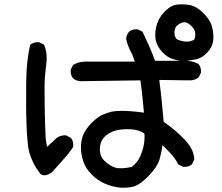

<svg xmlns="http://www.w3.org/2000/svg" viewBox="-20 -864 1040 900"><path d="M543.5 15.6Q505.4 11.7 471.2 -3.4Q454.1 -10.7 438.5 -21.7Q422.9 -32.7 409.2 -46.9Q380.4 -75.2 369.6 -109.9Q358.4 -144.5 359.4 -179.7Q359.9 -191.9 361.8 -202.9Q363.8 -213.9 367.4 -224.6Q371.1 -235.4 376.5 -245.1Q393.1 -274.4 424.8 -302.2Q440.9 -316.4 460.9 -325.9Q481 -335.4 504.9 -340.8Q520 -343.8 542 -344.2Q564 -344.7 592 -342.8Q620.1 -340.8 654.8 -335.9Q652.3 -363.3 649.7 -389.4Q647 -415.5 644.3 -439.9Q641.6 -464.4 638.2 -487.3L354.5 -483.4H354Q336.4 -485.8 323.2 -496.6L322.8 -497.1Q315.9 -504.9 313.2 -514.9Q310.5 -524.9 311.5 -536.6V-537.6L312 -538.6L321.8 -558.1L322.8 -560.1L324.2 -560.5Q338.4 -568.8 354.5 -572.5Q370.6 -576.2 387.7 -575.2H612.3Q607.4 -589.8 602.5 -602.1Q597.7 -614.3 591.3 -625.5Q577.6 -652.3 571.3 -682.6V-683.6V-684.1Q573.7 -701.7 584.5 -714.8L585 -715.3Q592.8 -722.2 602.8 -724.9Q612.8 -727.5 624.5 -726.6H625.5L626.5 -726.1L646 -716.3L647.9 -715.3L648.9 -713.4Q664.6 -680.2 680.2 -645.5Q694.8 -612.8 706.5 -579.1H839.8Q878.4 -581.1 909.2 -564.9L910.2 -564.5L910.6 -563.5Q917.5 -555.7 920.2 -545.7Q922.9 -535.6 921.9 -523.9V-522.9L921.4 -522L911.6 -502.4L911.1 -501L909.7 -500.5Q890.6 -485.4 862.8 -487.3L726.6 -489.3Q733.9 -434.1 738.3 -388.2Q739.3 -376.5 740.5 -364.5Q741.7 -352.5 742.7 -340.6Q743.7 -328.6 744.9 -316.9Q746.1 -305.2 747.1 -293.5Q807.6 -250.5 847.2 -208Q888.7 -163.6 890.6 -118.7V-117.2L890.1 -115.7L880.4 -95.2L879.9 -94.2L878.9 -93.3Q871.1 -86.4 861.1 -83.7Q851.1 -81.1 839.4 -82H838.4L837.4 -82.5L817.9 -92.3L815.9 -93.3L814.9 -94.7Q801.8 -120.6 780.8 -143.6Q772 -153.3 762.2 -163.3Q752.4 -173.3 741.7 -183.6Q737.3 -150.4 728.5 -119.1Q717.3 -81.1 676.3 -39.1Q655.3 -17.6 637.7 -5.4Q620.1 6.8 605 10.7Q575.7 17.6 543.5 15.6ZM168.9 -49.3Q159.7 -61.5 151.6 -74Q143.6 -86.4 137.2 -98.9Q130.9 -111.3 126 -123.8Q121.1 -136.2 117.7 -148.4Q114.3 -160.6 112.3 -172.9Q110.4 -188 108.6 -207.3Q106.9 -226.6 105.5 -250.2Q104 -273.9 103.5 -301.5Q103 -329.1 102.5 -361.3Q101.6 -489.3 105.5 -544.4Q107.4 -571.8 111.3 -598.6Q115.2 -625.5 121.1 -651.9L121.6 -653.8L123 -654.8Q128.4 -659.2 134.5 -661.9Q140.6 -664.6 147.7 -665.5Q154.8 -666.5 162.6 -666H163.6L164.6 -665.5L184.1 -655.8L186 -654.8L187 -652.8Q195.3 -633.3 197.8 -611.8Q200.2 -590.3 197.3 -566.9Q195.3 -550.3 193.6 -533.7Q191.9 -517.1 190.4 -500.5Q187.5 -467.8 189.5 -365.2Q191.4 -262.7 193.4 -230Q193.4 -227.1 193.6 -224.4Q193.8 -221.7 194.1 -218.8Q194.3 -215.8 194.6 -213.1Q194.8 -210.4 195.3 -207.8Q195.8 -205.1 196 -202.4Q196.3 -199.7 196.8 -197Q197.3 -194.3 197.8 -191.7Q198.2 -189 198.7 -186.3Q199.2 -183.6 199.7 -181.2Q200.2 -178.7 200.7 -175.8L231.9 -204.1Q243.2 -217.8 257.3 -224.1Q271.5 -230.5 288.6 -229.5H289.6L290.5 -229L310.1 -219.2L311.5 -218.8L312 -217.8Q318.8 -210 321.5 -200Q324.2 -189.9 323.2 -178.2V-177.7L322.8 -176.8Q316.9 -158.2 225.1 -58.6L224.6 -58.1L224.1 -57.6Q191.4 -32.7 170.4 -47.9L169.9 -48.3ZM598.1 -81.5Q625.5 -104 637.2 -130.9Q649.4 -159.2 654.3 -185.5Q658.7 -210.9 657.2 -237.8Q633.8 -253.4 606 -256.8Q575.2 -260.7 540 -255.9Q505.4 -251.5 477.1 -229Q450.2 -207 448.2 -169.7Q446.3 -132.3 470.7 -109.4Q496.1 -85.4 521 -78.1Q545.9 -70.8 598.1 -81.5ZM843.3 -577.1Q829.1 -578.1 815.9 -580.6Q802.7 -583 790 -587.4Q764.2 -595.2 741.2 -619.6Q738.3 -623 735.4 -626.5Q732.4 -629.9 729.7 -633.5Q727.1 -637.2 724.6 -640.9Q722.2 -644.5 720.2 -648.2Q718.3 -651.9 716.6 -655.8Q714.8 -659.7 713.6 -663.6Q712.4 -667.5 710.9 -671.4Q707.5 -685.5 707.8 -701.9Q708 -718.3 711.9 -737.3Q716.3 -756.8 725.6 -774.2Q734.9 -791.5 749 -806.6Q758.8 -816.9 768.1 -824.2Q777.3 -831.5 786.9 -835.9Q796.4 -840.3 805.7 -841.8Q832 -845.7 864.7 -841.3Q898.4 -836.4 931.2 -804.7Q964.4 -772.5 973.6 -739.7Q982.4 -707.5 979.5 -676.3Q976.6 -644 951.7 -617.7Q926.8 -591.3 898.4 -585.9Q872.1 -581.1 844.7 -577.1H843.8ZM888.7 -676.8Q896.5 -688.5 895.5 -706.1Q895 -712.4 893.1 -718.5Q891.1 -724.6 886.7 -731Q882.3 -737.3 876 -743.2Q857.4 -761.2 842.8 -759.8Q827.6 -757.8 811.5 -745.6Q796.9 -734.4 797.9 -708.5Q798.8 -683.6 814.9 -677.2Q821.3 -674.8 827.6 -673.1Q834 -671.4 840.1 -670.4Q846.2 -669.4 852.5 -668.9Q869.1 -668 888.7 -676.8Z"/></svg>

Font: NaikaiFont
Style: SemiBold
Weight: 600
Version: Version 1.89